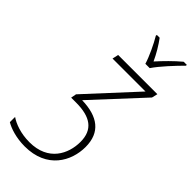

<svg xmlns="http://www.w3.org/2000/svg" viewBox="-307 -998 1063 1063"><g transform="rotate(45 224.5 -467.0)"><path d="M292 -786H326C356 -831 419 -898 458 -937L459 -944H434C393 -910 349 -865 315 -827C297 -867 270 -912 246 -944H224L223 -937C246 -899 280 -828 292 -786ZM143 10C317 10 384 -116 384 -226C384 -341 312 -393 187 -396L450 -680L458 -714H151L143 -678H401L140 -395L134 -363H172C285 -363 344 -322 344 -226C344 -133 293 -25 145 -25C76 -25 22 -46 -10 -68V-27C20 -9 75 10 143 10Z"/></g></svg>

Font: Noto Sans SemiCondensed ExtraLight
Style: Italic
Weight: 200
Width: 4
Italic angle: -12°
Designer: Monotype Design Team
Foundry: Monotype Imaging Inc.
Version: Version 2.013